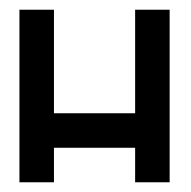

<svg xmlns="http://www.w3.org/2000/svg" viewBox="-20 -375 392 395"><path d="M20 -355H91V-142H258V-355H329V0H258V-71H91V0H20V-355Z"/></svg>

Font: Googee
Style: Regular
Weight: 400
Designer: Peter Wiegel
Foundry: CATFonts Peter Wiegel
Version: 1.000